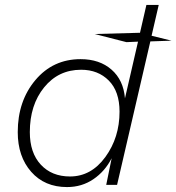

<svg xmlns="http://www.w3.org/2000/svg" viewBox="-20 -750 716 779"><path d="M676 -585 590 -582 455 0H411L433 -108Q406 -55 359 -23Q312 9 252 9Q161 9 106.5 -53Q52 -115 52 -214Q52 -340 123.5 -425Q195 -510 307 -510Q384 -510 432.5 -467.5Q481 -425 487 -351L540 -581L493 -579L364 -612L546 -617H548L574 -730H624L595 -605ZM264 -34Q350 -34 407.5 -113Q465 -192 465 -297Q465 -379 421.5 -423Q378 -467 309 -467Q217 -467 159 -395.5Q101 -324 101 -214Q101 -130 145.5 -82Q190 -34 264 -34Z"/></svg>

Font: Elaine Sans Light
Style: Italic
Weight: 300
Italic angle: -13°
Designer: Wei Huang
Foundry: Wei Huang
Version: Version 2.001;December 24, 2019;FontCreator 12.0.0.2547 64-b